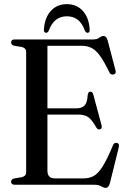

<svg xmlns="http://www.w3.org/2000/svg" viewBox="-20 -890 614 925"><path d="M33.5 -685.5Q33.5 -700 50.5 -700H429Q447.5 -700 458.2 -708.2Q469 -716.5 479 -716.5Q493 -716.5 499 -694L536.5 -551Q541 -534 526.5 -531Q512.5 -528 506 -543.5Q481 -595 461 -622.2Q441 -649.5 420.2 -659.5Q399.5 -669.5 373 -669.5H208.5V-368H347.5Q374.5 -368 387.5 -381.8Q400.5 -395.5 402.5 -432Q404.5 -447.5 414.5 -448.5Q425.5 -449.5 429.5 -434.5L469 -287.5Q473.5 -270.5 462 -267Q450.5 -264 443.5 -276.5Q423 -313 405.2 -325.5Q387.5 -338 356 -338H208.5V-67.5Q208.5 -30.5 245 -30.5H382Q410 -30.5 431.5 -42.2Q453 -54 474.5 -88Q496 -122 524 -189.5Q530 -204.5 543 -201.5Q557 -199 552 -179.5L509.5 -7.5Q503.5 15 489.5 15Q479.5 15 467.2 7.5Q455 0 433.5 0H50.5Q33.5 0 33.5 -14.5Q33.5 -26 47 -30L85 -36.5Q106 -41.5 106 -60.5V-639.5Q106 -658.5 85 -663.5L47 -670Q33.5 -674 33.5 -685.5ZM302 -811.5Q240 -811.5 215 -742.5Q210 -732 202.5 -732Q190.5 -732 191.5 -749Q195.5 -805 225 -837.5Q254.5 -870 302 -870Q349.5 -870 379 -837.5Q408.5 -805 412 -749Q413.5 -732 401.5 -732Q394.5 -732 389 -742.5Q375.5 -779 354 -795.2Q332.5 -811.5 302 -811.5Z"/></svg>

Font: Fraunces 144pt S050
Style: Regular
Weight: 400
Version: Version 1.000; ttfautohint (v1.8.3)